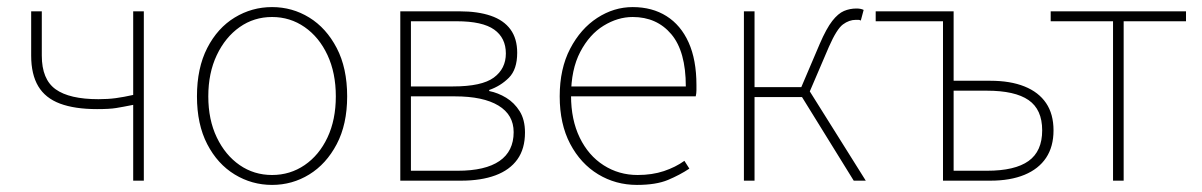

<svg xmlns="http://www.w3.org/2000/svg" viewBox="-20 -510 3394 542"><path d="M356 0V-214Q326 -208 307.5 -205Q289 -202 254 -202Q191 -202 149.5 -217.5Q108 -233 88 -266.5Q68 -300 68 -353V-478H98V-353Q98 -286 137 -258Q176 -230 258 -230Q285 -230 307 -233Q329 -236 356 -242V-478H386V0Z M748 12Q691 12 642.5 -17.5Q594 -47 565 -103Q536 -159 536 -238Q536 -318 565 -374.5Q594 -431 642.5 -460.5Q691 -490 748 -490Q805 -490 853 -460.5Q901 -431 930.5 -374.5Q960 -318 960 -238Q960 -159 930.5 -103Q901 -47 853 -17.5Q805 12 748 12ZM748 -16Q799 -16 840 -44Q881 -72 904.5 -122Q928 -172 928 -238Q928 -304 904.5 -354.5Q881 -405 840 -433.5Q799 -462 748 -462Q697 -462 656.5 -433.5Q616 -405 592 -354.5Q568 -304 568 -238Q568 -172 592 -122Q616 -72 656.5 -44Q697 -16 748 -16Z M1110 0V-478H1278Q1329 -478 1365.5 -465.5Q1402 -453 1421 -427Q1440 -401 1440 -361Q1440 -314 1416.5 -290.5Q1393 -267 1361 -256V-253Q1386 -248 1409 -234Q1432 -220 1447 -196Q1462 -172 1462 -136Q1462 -90 1440.5 -60Q1419 -30 1378.5 -15Q1338 0 1282 0ZM1140 -266H1259Q1340 -266 1374 -291Q1408 -316 1408 -359Q1408 -403 1375 -426.5Q1342 -450 1269 -450H1140ZM1140 -28H1272Q1350 -28 1390 -55.5Q1430 -83 1430 -137Q1430 -186 1387 -212Q1344 -238 1264 -238H1140Z M1778 12Q1718 12 1668.5 -18Q1619 -48 1589.5 -104Q1560 -160 1560 -238Q1560 -316 1589.5 -372.5Q1619 -429 1666 -459.5Q1713 -490 1766 -490Q1821 -490 1861.5 -464.5Q1902 -439 1924 -390Q1946 -341 1946 -270Q1946 -263 1946 -255Q1946 -247 1944 -238H1576V-266H1916Q1916 -365 1875 -413.5Q1834 -462 1766 -462Q1724 -462 1684 -437.5Q1644 -413 1618 -363.5Q1592 -314 1592 -240Q1592 -172 1616.5 -121.5Q1641 -71 1684 -43.5Q1727 -16 1780 -16Q1821 -16 1854 -27Q1887 -38 1912 -56L1926 -34Q1899 -16 1865.5 -2Q1832 12 1778 12Z M2080 0V-478H2110V-264H2242L2294 -386Q2313 -430 2329.5 -451Q2346 -472 2362.5 -479Q2379 -486 2398 -486Q2410 -486 2418 -482L2410 -452Q2406 -454 2403.5 -454Q2401 -454 2396 -454Q2377 -454 2359.5 -441Q2342 -428 2320 -378L2266 -252L2424 0H2390L2244 -236H2110V0Z M2642 0V-450H2452V-478H2672V-282H2776Q2832 -282 2872 -266Q2912 -250 2933 -219Q2954 -188 2954 -142Q2954 -96 2933 -64.5Q2912 -33 2872 -16.5Q2832 0 2776 0ZM2672 -28H2766Q2845 -28 2883.5 -55.5Q2922 -83 2922 -142Q2922 -201 2883.5 -227.5Q2845 -254 2766 -254H2672Z M3122 0V-450H2946V-478H3328V-450H3152V0Z"/></svg>

Font: SourceSans3VF
Style: Regular
Weight: 200
Designer: Paul D. Hunt
Foundry: Adobe
Version: Version 3.052;hotconv 1.1.0;makeotfexe 2.6.0